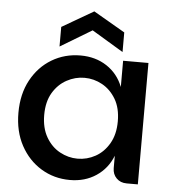

<svg xmlns="http://www.w3.org/2000/svg" viewBox="-54 -812 786 868"><g transform="rotate(5 339.0 -377.5)"><path d="M295 7Q223 7 164.5 -28.5Q106 -64 71.5 -127.5Q37 -191 37 -276Q37 -361 71.5 -424.5Q106 -488 164.5 -523Q223 -558 295 -558Q363 -558 414 -524.5Q465 -491 488 -432V-551H603V0H552Q524 0 506 -18Q488 -36 488 -64V-120Q465 -61 414 -27Q363 7 295 7ZM321 -92Q364 -92 402 -113Q440 -134 464 -175.5Q488 -217 488 -276Q488 -336 464 -376.5Q440 -417 402 -438Q364 -459 321 -459Q279 -459 240.5 -438Q202 -417 178 -376.5Q154 -336 154 -276Q154 -217 178 -175.5Q202 -134 240.5 -113Q279 -92 321 -92ZM482 -590 339 -676 196 -590V-679L339 -762L482 -679Z"/></g></svg>

Font: Parkinsans Light Medium
Style: Regular
Weight: 500
Version: Version 1.000